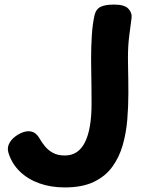

<svg xmlns="http://www.w3.org/2000/svg" viewBox="-20 -804 651 840"><path d="M393.4 -736.7Q399.8 -764.1 420.2 -774.1Q440.6 -784 479.1 -784Q524.8 -784 541.7 -765.8Q558.6 -747.6 555.6 -725.4Q551.3 -693.4 545.6 -648.8Q539.8 -604.2 539.8 -552.7Q539.8 -530.7 540.3 -508.2Q540.8 -485.8 541.2 -458.9Q541.6 -432.1 541.6 -394.4Q541.6 -337.7 536.8 -279.8Q532 -222 516.8 -168.8Q501.6 -115.7 471.1 -73.9Q440.7 -32.2 390.1 -8.1Q339.6 16 263.1 16Q202.8 16 152.5 -1.8Q102.2 -19.6 66.9 -53.7Q31.6 -87.8 16.8 -136.1Q11.2 -155.2 18.5 -172.2Q25.8 -189.1 40.9 -202.1Q56.1 -215 73.3 -222.4Q90.4 -229.8 104.1 -229.8Q122.4 -229.8 133.9 -220.8Q145.4 -211.8 153.6 -197.3Q162.7 -181.3 176.5 -164.2Q190.3 -147.1 211.5 -135.4Q232.7 -123.7 263.6 -123.7Q294 -123.7 315.9 -138.6Q337.8 -153.6 352.1 -182.4Q366.4 -211.3 373.5 -253.6Q380.6 -295.9 380.6 -349.8Q380.6 -399 380.1 -434.4Q379.6 -469.9 379.1 -497.4Q378.6 -525 378.6 -551Q378.6 -598.6 381.7 -648.3Q384.8 -698.1 393.4 -736.7Z"/></svg>

Font: Playpen Sans Thai
Style: Regular
Weight: 400
Designer: Sirin Gunkloy, Laura Meseguer, Veronika Burian, José Scaglione
Foundry: TypeTogether
Version: Version 2.000